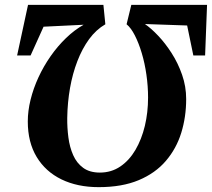

<svg xmlns="http://www.w3.org/2000/svg" viewBox="-20 -763 873 791"><path d="M833 -743 825 -534.5H776.5L751 -658L577 -664Q602 -647 631.2 -616.2Q660.5 -585.5 687 -544.2Q713.5 -503 730.2 -454.8Q747 -406.5 747 -355Q747 -281.5 726.8 -216Q706.5 -150.5 663.2 -100Q620 -49.5 551.5 -20.8Q483 8 386.5 8Q299 8 233.2 -24Q167.5 -56 131 -116.5Q94.5 -177 94.5 -262.5Q94.5 -306 106 -352.5Q117.5 -399 138.5 -444.5Q159.5 -490 188.5 -531.5Q217.5 -573 252 -606.2Q286.5 -639.5 324.5 -661L159.5 -653L106 -534.5H50.5L95.5 -743H406L414 -663Q376 -641 347.2 -601.8Q318.5 -562.5 298.8 -511.2Q279 -460 268.5 -400.5Q258 -341 257 -277.5Q256.5 -236.5 261.8 -196.5Q267 -156.5 281.5 -123.8Q296 -91 322.8 -71.5Q349.5 -52 391.5 -52Q438.5 -52 475.5 -77Q512.5 -102 538 -145.5Q563.5 -189 576.8 -244.5Q590 -300 590 -361Q590 -408 583.2 -455.2Q576.5 -502.5 564 -544.2Q551.5 -586 535.5 -617.2Q519.5 -648.5 501.5 -663L521 -743Z"/></svg>

Font: Merriweather 60pt ExtraBold
Style: Italic
Weight: 800
Italic angle: -7.8°
Version: Version 2.101